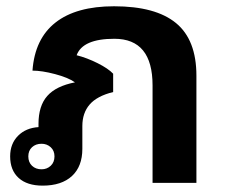

<svg xmlns="http://www.w3.org/2000/svg" viewBox="-20 -580 718 609"><path d="M463.9 0V-309.1Q463.9 -457 342.8 -457Q242.2 -457 223.1 -404.8Q255.9 -396.5 289.6 -379.6Q323.2 -362.8 338.9 -346.2V-288.1Q287.6 -275.4 264.4 -248.5Q241.2 -221.7 241.2 -180.2V-107.9Q241.2 -52.2 208.3 -21.7Q175.3 8.8 115.2 8.8Q65.9 8.8 39.1 -15.6Q12.2 -40 12.2 -84Q12.2 -124 37.1 -149.2Q62 -174.3 102.1 -176.8V-187Q102.1 -244.1 129.9 -275.6Q157.7 -307.1 217.8 -318.8Q196.3 -334 154.5 -345Q112.8 -356 83 -356Q90.3 -457 156 -508.5Q221.7 -560.1 341.8 -560.1Q473.6 -560.1 538.3 -506.8Q603 -453.6 603 -339.8V0ZM69.8 -84Q69.8 -65.4 81.5 -54.2Q93.3 -43 111.8 -43Q128.9 -43 140.9 -54.2Q152.8 -65.4 152.8 -84Q152.8 -102.1 140.9 -113Q128.9 -124 111.8 -124Q93.3 -124 81.5 -113Q69.8 -102.1 69.8 -84Z"/></svg>

Font: Droid Sans Thai
Style: Bold
Weight: 700
Designer: Steve Matteson
Foundry: Ascender Corporation
Version: Version 1.00